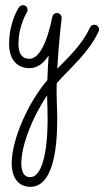

<svg xmlns="http://www.w3.org/2000/svg" viewBox="-20 -257 401 738"><path d="M200 7C206 -99 217 -185 217 -188C217 -199 209 -207 199 -207C190 -207 183 -201 181 -192C160 -88 129 -31 93 -31C63 -31 51 -53 51 -88C51 -160 84 -210 83 -209C85 -212 86 -215 86 -219C86 -229 79 -237 68 -237C62 -237 56 -234 53 -229C53 -230 15 -173 15 -88C15 -30 44 5 94 5C124 5 149 -15 167 -44C165 -16 163 20 162 51C91 133 25 277 25 370C25 427 51 461 97 461C180 461 200 327 200 203C200 152 196 108 198 63C251 2 319 -51 359 -136C360 -138 361 -141 361 -143C361 -153 353 -162 342 -162C335 -162 329 -158 326 -151C296 -87 246 -39 200 7ZM161 110C162 143 163 171 163 199C163 337 139 424 96 424C72 424 62 404 62 370C62 304 103 195 161 110Z"/></svg>

Font: Sacramento
Style: Regular
Weight: 400
Designer: Astigmatic (AOETI)
Foundry: Astigmatic (AOETI)
Version: Version 1.000